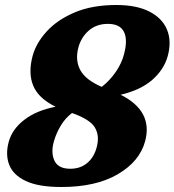

<svg xmlns="http://www.w3.org/2000/svg" viewBox="-20 -734 698 768"><path d="M226 14Q134 14 83.2 -10Q32.5 -34 16.8 -75Q1 -116 15 -167Q29 -218 77.8 -255.2Q126.5 -292.5 202.5 -307Q134 -340.5 113 -391Q92 -441.5 110.5 -510.5Q124.5 -562 167 -608.5Q209.5 -655 279.2 -684.5Q349 -714 445 -714Q526.5 -714 578 -687.5Q629.5 -661 648.2 -615Q667 -569 651 -510Q636 -455.5 589 -414.5Q542 -373.5 462.5 -355Q593 -290 560.5 -169Q538.5 -88 451 -37Q363.5 14 226 14ZM293.5 -544Q280 -493.5 301 -454Q322 -414.5 387 -386.5Q419 -411.5 443 -446.2Q467 -481 476.5 -518.5Q491.5 -576 475.5 -607.2Q459.5 -638.5 411.5 -638.5Q366 -638.5 335.2 -611.8Q304.5 -585 293.5 -544ZM195 -166.5Q183 -122 198.2 -90.5Q213.5 -59 261 -59Q302 -59 329.5 -82.5Q357 -106 367 -146Q379 -190.5 359.8 -223.5Q340.5 -256.5 268 -282Q241 -261.5 222.8 -231Q204.5 -200.5 195 -166.5Z"/></svg>

Font: Fraunces 72pt SuperSoft
Style: Bold Italic
Weight: 700
Italic angle: -16°
Version: Version 1.000;[0bf87f6ff]